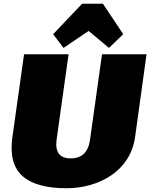

<svg xmlns="http://www.w3.org/2000/svg" viewBox="-20 -989 800 1022"><path d="M334 13Q172 13 99 -52.5Q26 -118 46 -259L108 -700H345L281 -244Q275 -195 293.5 -170.5Q312 -146 356 -146Q445 -146 459 -244L523 -700H760L699 -259Q689 -191 655 -139.5Q621 -88 570.5 -54.5Q520 -21 459 -4Q398 13 334 13ZM263 -807 417 -969H528L636 -807L560 -734L385 -880H534L318 -734Z"/></svg>

Font: Pathway Extreme SemiCondensed Black
Style: Italic
Weight: 900
Width: 4
Italic angle: -8°
Version: Version 1.001;gftools[0.9.26]